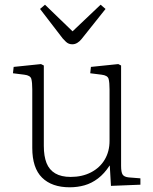

<svg xmlns="http://www.w3.org/2000/svg" viewBox="-20 -781 651 815"><path d="M276 14Q200 14 158.5 -27Q117 -68 117 -153V-402Q117 -431 113 -446Q109 -461 83 -464L35 -470L38 -497L154 -509L166 -503V-162Q166 -118 177.5 -89Q189 -60 214.5 -45Q240 -30 280 -30Q329 -30 366.5 -49.5Q404 -69 424.5 -103.5Q445 -138 445 -183V-402Q445 -431 441 -446Q437 -461 411 -464L363 -470L366 -497L482 -509L494 -503V-77Q494 -50 500.5 -40Q507 -30 526 -28L576 -24V3L451 8L446 -78H445Q423 -44 396 -23.5Q369 -3 339 5.5Q309 14 276 14ZM287 -593Q279 -593 272.5 -595.5Q266 -598 260 -603.5Q254 -609 246 -618L150 -743L171 -761L288 -648L407 -761L428 -743L326 -615Q318 -605 308 -599Q298 -593 287 -593Z"/></svg>

Font: Literata ExtraLight
Style: Regular
Weight: 250
Designer: Latin by Veronika Burian and Jose Scaglione. Greek by Irene Vlachou. Cyrillic by Vera Evstafieva.
Foundry: TypeTogether
Version: Version 3.103;gftools[0.9.29]